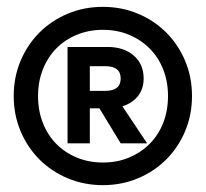

<svg xmlns="http://www.w3.org/2000/svg" viewBox="-20 -741 601 560"><path d="M280 -201Q225 -201 177.5 -221Q130 -241 95 -276Q60 -311 40 -358.5Q20 -406 20 -461Q20 -516 40 -563.5Q60 -611 95 -646Q130 -681 177.5 -701Q225 -721 280 -721Q335 -721 382.5 -701Q430 -681 465 -646Q500 -611 520 -563.5Q540 -516 540 -461Q540 -406 520 -358.5Q500 -311 465 -276Q430 -241 382.5 -221Q335 -201 280 -201ZM91 -461Q91 -418 105 -382.5Q119 -347 144 -321.5Q169 -296 204 -281.5Q239 -267 280 -267Q322 -267 356.5 -281.5Q391 -296 416.5 -321.5Q442 -347 456 -382.5Q470 -418 470 -461Q470 -503 456 -538.5Q442 -574 416.5 -599.5Q391 -625 356.5 -639.5Q322 -654 280 -654Q239 -654 204 -639.5Q169 -625 144 -599.5Q119 -574 105 -538.5Q91 -503 91 -461ZM177 -604H294Q341 -604 370 -579Q399 -554 399 -512Q399 -482 382.5 -461Q366 -440 337 -431L409 -323H332L270 -425H242V-323H177ZM287 -476Q332 -476 332 -512Q332 -548 287 -548H242V-476Z"/></svg>

Font: CyStack Display SemiBold
Style: Regular
Weight: 600
Designer: Weizhong Zhang
Foundry: 本地遙控
Version: Version 1.000;Glyphs 3.1.2 (3151)